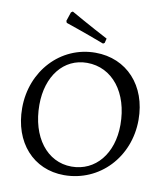

<svg xmlns="http://www.w3.org/2000/svg" viewBox="-92 -918 876 1007"><g transform="rotate(10 346.0 -414.5)"><path d="M399 -703 407 -708 413 -732C319 -781 214 -841 214 -841L205 -835L189 -787L193 -777C193 -777 294 -743 399 -703ZM317 12C506 12 652 -142 652 -341C652 -523 536 -649 369 -649C184 -649 40 -495 40 -297C40 -114 153 12 317 12ZM348 -39C217 -39 126 -158 126 -329C126 -483 211 -589 335 -589C470 -589 563 -470 563 -299C563 -145 475 -39 348 -39Z"/></g></svg>

Font: Alegreya SC
Style: Regular
Weight: 400
Designer: Juan Pablo del Peral
Foundry: Huerta Tipografica
Version: Version 2.007;PS 002.007;hotconv 1.0.88;makeotf.lib2.5.64775